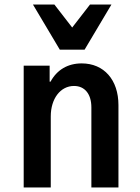

<svg xmlns="http://www.w3.org/2000/svg" viewBox="-20 -831 620 851"><path d="M85 0H205V-315C205 -394 248 -450 308 -450C356 -450 385 -414 385 -355V0H505V-365C505 -477 441 -550 342 -550C280 -550 232 -521 204 -469H200V-540H85ZM245 -611H355L474 -811H379L300 -709L221 -811H126Z"/></svg>

Font: CommitMono-dimboump
Style: Bold
Weight: 700
Monospace: yes
Designer: Eigil Nikolajsen
Foundry: Eigil Nikolajsen
Version: Version 1.143